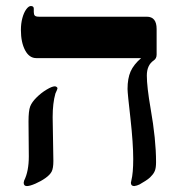

<svg xmlns="http://www.w3.org/2000/svg" viewBox="-20 -609 615 641"><path d="M502.9 -426.8Q502.9 -413.6 493.2 -407.2Q470.2 -391.6 470.2 -356.9Q470.2 -319.3 482.9 -246.1Q501 -143.6 501 -67.9Q501 -48.8 497.1 -39.1Q493.2 -29.3 485.8 -22Q478 -11.7 454.6 1.5L445.8 6.8L437 10.3L428.2 12.2Q417 12.2 417 1L418.5 -6.3Q424.8 -31.2 424.8 -78.1Q424.8 -129.4 415.5 -213.9Q405.8 -297.9 405.8 -312Q405.8 -347.2 416 -370.4Q426.3 -393.6 451.2 -415H101.1Q77.6 -415 63.7 -441.4Q49.8 -467.8 49.8 -508.8Q49.8 -530.8 54.7 -548.8Q59.6 -566.9 67.6 -577.9Q75.7 -588.9 83 -588.9Q92.8 -588.9 92.8 -580.1V-568.8Q92.8 -560.5 96.2 -556.9Q99.6 -553.2 110.8 -553.2H470.2Q502.9 -553.2 502.9 -512.2ZM171.9 -314Q171.9 -311.5 165 -296.9Q155.8 -264.6 155.8 -217.8L158.2 -71.8Q158.2 -47.4 152.6 -36.4Q147 -25.4 131.8 -14.6Q116.7 -3.9 98.1 4.2Q79.6 12.2 69.8 12.2Q59.1 12.2 59.1 1L60.5 -5.9Q76.2 -37.1 76.2 -86.9L75.2 -203.1Q75.2 -239.3 80.8 -253.7Q86.4 -268.1 101.8 -283.4Q117.2 -298.8 135.5 -309.8Q153.8 -320.8 163.1 -320.8Q166 -320.8 168.9 -318.8Q171.9 -316.9 171.9 -314Z"/></svg>

Font: Liberation Serif
Style: Bold
Weight: 700
Designer: Steve Matteson
Foundry: Ascender Corporation
Version: Version 2.1.5